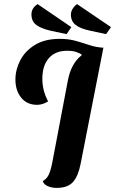

<svg xmlns="http://www.w3.org/2000/svg" viewBox="-20 -892 560 934"><path d="M256 22Q231 22 212 13.5Q193 5 188 -11Q208 -22 218 -44Q228 -66 236 -110L310 -500Q326 -584 377 -623L376 -628Q367 -633 351 -639Q335 -645 306 -645Q249 -645 217.5 -609Q186 -573 186 -509Q186 -481 192.5 -454Q199 -427 214 -399Q202 -391 188 -386.5Q174 -382 161 -382Q111 -382 83 -417Q55 -452 55 -505Q55 -553 78.5 -598.5Q102 -644 150 -673.5Q198 -703 271 -703Q314 -703 349 -693Q384 -683 415.5 -672.5Q447 -662 482 -660H483L372 -94Q360 -34 334.5 -6Q309 22 256 22ZM496 -726 417 -743Q370 -753 347.5 -771Q325 -789 325 -821Q325 -836 333.5 -849.5Q342 -863 355 -872L520 -760ZM304 -726 224 -743Q178 -754 155.5 -771.5Q133 -789 133 -822Q133 -853 163 -872L327 -760Z"/></svg>

Font: Sansita Swashed Medium
Style: Regular
Weight: 500
Designer: Pablo Cosgaya
Foundry: Omnibus-Type
Version: Version 1.003; ttfautohint (v1.8.3)